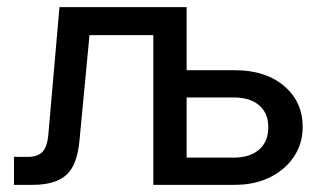

<svg xmlns="http://www.w3.org/2000/svg" viewBox="-20 -516 888 536"><path d="M19 0V-78H57Q85 -78 98.5 -92Q112 -106 115 -141L146 -496H501V-64L489 -76H632Q678 -76 703.5 -98.5Q729 -121 729 -161Q729 -200 703.5 -222Q678 -244 632 -244H476V-320H636Q721 -320 773 -276Q825 -232 825 -162Q825 -115 800.5 -78.5Q776 -42 733.5 -21Q691 0 636 0H408V-430L420 -418H218L231 -430L202 -125Q196 -55 165 -27.5Q134 0 72 0Z"/></svg>

Font: Wix Madefor Display Medium
Style: Regular
Weight: 500
Designer: Dalton Maag Ltd
Foundry: Dalton Maag Ltd
Version: Version 3.100